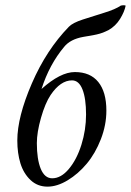

<svg xmlns="http://www.w3.org/2000/svg" viewBox="-20 -695 491 720"><path d="M44.9 -168Q44.9 -256.3 99.4 -382.1Q153.8 -507.8 238.3 -594.7Q252.4 -609.4 290.5 -621.8Q328.6 -634.3 370.8 -647.2Q413.1 -660.2 432.6 -673.8Q437 -675.3 443.4 -675.3Q449.7 -675.3 451.2 -673.8Q446.8 -650.9 430.2 -624Q413.6 -597.2 386.7 -582Q381.8 -579.6 376.2 -577.1Q370.6 -574.7 366.2 -572.8Q361.8 -570.8 354.2 -568.8Q346.7 -566.9 343 -565.9Q339.4 -564.9 330.1 -563.2Q320.8 -561.5 318.1 -561Q315.4 -560.5 304.7 -558.8Q293.9 -557.1 292 -556.6Q243.7 -547.9 220.7 -519.5Q165 -453.1 135.7 -361.3Q206.5 -424.8 260.7 -424.8Q318.4 -424.8 348.6 -387.5Q378.9 -350.1 378.9 -280.3Q378.9 -226.1 358.2 -172.9Q337.4 -119.6 305.4 -81.3Q273.4 -43 233.9 -19Q194.3 4.9 158.2 4.9Q120.6 4.9 94.5 -19.8Q68.4 -44.4 56.6 -82.5Q44.9 -120.6 44.9 -168ZM250 -393.6Q207 -393.6 169.9 -338.9Q149.4 -308.1 133.8 -253.4Q118.2 -198.7 118.2 -158.2Q118.2 -97.7 132.8 -62Q147.5 -26.4 175.8 -26.4Q209 -26.4 238.5 -61.8Q268.1 -97.2 285.4 -152.6Q302.7 -208 302.7 -265.6Q302.7 -325.7 289.3 -359.6Q275.9 -393.6 250 -393.6Z"/></svg>

Font: Crimson
Style: Italic
Weight: 400
Italic angle: -11°
Version: Version 0.8